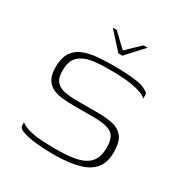

<svg xmlns="http://www.w3.org/2000/svg" viewBox="-146 -723 809 844"><g transform="rotate(30 258.5 -300.5)"><path d="M187 -607H207L275 -542L343 -607H364L285 -521H265ZM57 -51Q77 -36 108 -29Q139 -22 173 -20.5Q207 -19 231 -19Q241 -19 251 -19Q261 -19 270 -20Q317 -21 352.5 -31Q388 -41 408 -65.5Q428 -90 428 -136Q428 -192 399.5 -208Q371 -224 318 -224Q301 -224 283.5 -224Q266 -224 247.5 -224Q229 -224 210 -224Q184 -224 156.5 -226.5Q129 -229 106 -238.5Q83 -248 69.5 -270Q56 -292 56 -331Q56 -378 73.5 -405Q91 -432 122 -444.5Q153 -457 192 -460.5Q231 -464 274 -464Q300 -464 333 -462.5Q366 -461 396 -456.5Q426 -452 444 -440Q451 -437 455 -433Q459 -429 459 -423Q459 -420 459 -416.5Q459 -413 459 -409.5Q459 -406 459 -403Q449 -414 428 -421.5Q407 -429 382 -433Q357 -437 333.5 -438.5Q310 -440 296 -440H252Q211 -440 174 -433.5Q137 -427 113.5 -404.5Q90 -382 90 -333Q90 -295 106 -277.5Q122 -260 150 -255Q178 -250 215 -250Q244 -250 270 -250Q296 -250 320 -250Q362 -250 394.5 -242.5Q427 -235 446 -211Q465 -187 465 -134Q465 -82 440.5 -52.5Q416 -23 374.5 -10.5Q333 2 281 5Q268 6 254.5 6Q241 6 227 6Q211 6 183 4.5Q155 3 126 -1.5Q97 -6 77 -14Q57 -22 57 -37Z"/></g></svg>

Font: Genos Thin ExtraLight
Style: Regular
Weight: 250
Version: Version 1.010